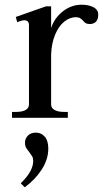

<svg xmlns="http://www.w3.org/2000/svg" viewBox="-20 -500 444 815"><path d="M397 -437Q397 -418 387.5 -408Q378 -398 361 -398Q350 -398 343.5 -402Q337 -406 332 -413Q325 -420 319 -423.5Q313 -427 302 -427Q276 -427 252.5 -408Q229 -389 214 -353Q199 -317 197 -270V-57Q197 -41 212 -33Q227 -25 251 -25H268V0H31V-25H50Q74 -25 88.5 -33Q103 -41 103 -57V-393Q103 -414 83 -414Q73 -414 53 -406L47 -428L175 -473H197V-381Q211 -424 247 -452Q283 -480 327 -480Q356 -480 376.5 -469.5Q397 -459 397 -437ZM185 131Q185 176 157.5 219Q130 262 85 295L68 278Q121 227 121 183Q121 171 116.5 163.5Q112 156 103 144Q94 133 90 125.5Q86 118 86 107Q86 88 98.5 75.5Q111 63 132 63Q155 63 170 80Q185 97 185 131Z"/></svg>

Font: TavirajRegular
Style: Regular
Weight: 400
Designer: Katatrad Team
Foundry: CadsonDemak
Version: Version 1.000